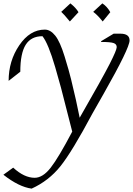

<svg xmlns="http://www.w3.org/2000/svg" viewBox="-105 -932 786 1135"><path d="M257 -862 311 -912Q344 -886 359 -860L308 -805Q271 -850 257 -862ZM446 -862 500 -912Q528 -894 547 -860L502 -805Q472 -843 446 -862ZM160 -757Q193 -757 221.5 -721.5Q250 -686 277 -598Q304 -510 315 -464Q346 -338 366 -236Q502 -473 543.5 -554.5Q585 -636 585 -653.5Q585 -671 566.5 -677.5Q548 -684 493 -684L492 -688L567 -733H606Q661 -733 661 -693Q661 -648 509 -380Q444 -266 442 -262Q321 -35 252 51Q183 137 82 183Q7 173 -85 101L-27 59Q38 119 100 119Q148 119 194.5 59.5Q241 0 322 -154Q315 -179 292 -271Q269 -363 255.5 -413.5Q242 -464 221 -536Q180 -676 146 -718Q79 -718 47 -667.5Q15 -617 15 -508L-54 -454Q-54 -572 9 -664.5Q72 -757 160 -757Z"/></svg>

Font: Felipa
Style: Regular
Weight: 400
Designer: Javier Alcaraz
Foundry: Fontstage
Version: Version 1.001